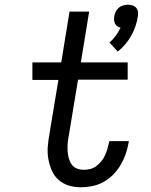

<svg xmlns="http://www.w3.org/2000/svg" viewBox="-20 -784 640 812"><path d="M478 -566 443 -604Q458 -617 469.5 -633Q481 -649 490 -667Q482 -669 476 -673Q470 -677 466.5 -684Q463 -691 462.5 -699Q462 -707 463 -715Q465 -725 469.5 -734.5Q474 -744 482 -751Q490 -758 500.5 -761Q511 -764 521 -764Q531 -764 540.5 -761Q550 -758 556 -751Q562 -744 563.5 -734.5Q565 -725 563 -715Q560 -694 553 -673.5Q546 -653 535.5 -634Q525 -615 510.5 -597.5Q496 -580 478 -566ZM322 8Q295 8 270.5 0.5Q246 -7 227.5 -23.5Q209 -40 199 -63Q189 -86 184.5 -111.5Q180 -137 182 -163.5Q184 -190 189 -217L227 -446H117V-520H239L274 -735H357L322 -520H520V-447H310L270 -205Q267 -190 266 -174.5Q265 -159 266 -144Q267 -129 271 -114.5Q275 -100 283 -88.5Q291 -77 305 -71.5Q319 -66 335 -66Q349 -66 362.5 -69.5Q376 -73 388 -82Q400 -91 409 -102.5Q418 -114 424 -127Q430 -140 434 -153.5Q438 -167 441 -181L442 -187H525L523 -177Q519 -153 510.5 -129.5Q502 -106 489 -84.5Q476 -63 457.5 -44.5Q439 -26 417 -14Q395 -2 370.5 3Q346 8 322 8Z"/></svg>

Font: Iosevka Custom Oblique
Style: Regular
Weight: 400
Italic angle: -9°
Designer: Belleve Invis
Foundry: Belleve Invis
Version: Version 27.0.1